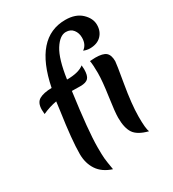

<svg xmlns="http://www.w3.org/2000/svg" viewBox="-235 -1026 1143 1267"><g transform="rotate(-30 336.5 -392.5)"><path d="M409 -584Q411 -564 411 -554Q411 -506 394 -487.5Q377 -469 334.5 -469Q292 -469 269 -470Q230 -186 230 -63Q230 -4 232.5 22.5Q235 49 246 113Q174 90 140 38.5Q106 -13 106 -83Q106 -188 136 -393Q143 -445 145 -462Q92 -453 37 -428Q35 -450 35 -461Q35 -515 68 -534Q101 -553 163 -554Q232 -898 465 -898Q543 -898 587 -856.5Q631 -815 631 -765.5Q631 -716 600 -684.5Q569 -653 513 -653Q490 -653 466 -663Q503 -688 503 -742Q503 -777 483.5 -802Q464 -827 428 -827Q382 -827 341 -762Q300 -697 279 -551Q368 -551 409 -584ZM577 15Q499 -5 472 -45.5Q445 -86 445 -164Q445 -206 461 -316Q477 -426 477 -487Q477 -548 471 -581Q493 -583 512 -583Q570 -583 592.5 -563.5Q615 -544 615 -497Q615 -482 590.5 -339.5Q566 -197 565.5 -104.5Q565 -12 577 15Z"/></g></svg>

Font: MeriendaOneRegular
Style: Regular
Weight: 400
Designer: Eduardo Rodriguez Tunni
Foundry: Eduardo Rodriguez Tunni
Version: Version 1.001